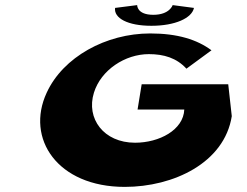

<svg xmlns="http://www.w3.org/2000/svg" viewBox="-20 -715 967 752"><path d="M656.3 -695C656.3 -695 644.5 -657 580.5 -657C515.5 -657 517.3 -695 517.3 -695L430.7 -684C425.5 -644 480 -614 573 -614C666 -614 731.5 -644 739.7 -684ZM873.9 -385H534.9L518.8 -286H701.8C698.5 -206 603.9 -156 508.9 -156C385.9 -156 316.4 -251 347.9 -352C375.5 -441 470 -503 563 -503C622 -503 671.7 -488 710.2 -446L808.3 -518C751.7 -560 675.4 -584 568.4 -584C395.4 -584 227.3 -492 162.9 -352C79.3 -172 205.4 17 468.4 17C659.4 17 858.8 -77 887.8 -260Z"/></svg>

Font: Hussar Milosc
Style: Obl
Weight: 700
Foundry: Cannot Into Space Fonts
Version: Version 1.02